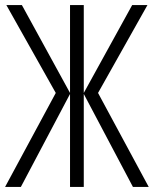

<svg xmlns="http://www.w3.org/2000/svg" viewBox="-22 -734 604 754"><path d="M197 -369 -2 0H60L253 -365V0H307V-365L500 0H562L363 -369L557 -714H497L307 -369V-714H253V-369L64 -714H3Z"/></svg>

Font: Noto Sans UI Condensed Light
Style: Regular
Weight: 300
Width: 3
Designer: Monotype Design Team
Foundry: Monotype Imaging Inc.
Version: Version 1.901